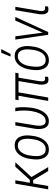

<svg xmlns="http://www.w3.org/2000/svg" viewBox="1121 -1916 806 3088"><g transform="rotate(-90 1524.0 -372.0)"><path d="M168.9 -528.3 76.7 0H22.5L114.3 -528.3ZM457.5 -528.3 195.8 -241.7H98.6L102.5 -295.4H174.3L387.7 -528.8ZM316.9 0 164.6 -252.9 204.6 -295.9 380.4 0Z M505.9 -236.8 512.2 -291Q518.6 -336.9 534.7 -381.3Q550.8 -425.8 578.1 -462.2Q605.5 -498.5 645 -519.5Q684.6 -540.5 736.3 -538.6Q787.1 -537.1 818.8 -514.4Q850.6 -491.7 867.2 -455.1Q883.8 -418.5 888.4 -376Q893.1 -333.5 888.2 -291.5L881.3 -236.8Q875 -191.4 858.6 -146.7Q842.3 -102.1 814.9 -65.9Q787.6 -29.8 748.3 -8.8Q709 12.2 656.2 10.7Q606 9.3 574.2 -13.7Q542.5 -36.6 526.1 -73.2Q509.8 -109.9 505.1 -152.3Q500.5 -194.8 505.9 -236.8ZM566.9 -291.5 559.6 -235.4Q556.6 -206.5 557.9 -173.1Q559.1 -139.6 568.8 -110.1Q578.6 -80.6 600.6 -61.3Q622.6 -42 660.2 -40.5Q701.2 -38.6 731 -56.2Q760.7 -73.7 780.3 -103Q799.8 -132.3 811.3 -167.5Q822.8 -202.6 827.1 -236.8L834.5 -292Q837.9 -321.3 836.2 -354.2Q834.5 -387.2 824.7 -417.2Q814.9 -447.3 792.7 -466.8Q770.5 -486.3 732.9 -487.8Q692.9 -489.3 663.8 -471.7Q634.8 -454.1 614.5 -424.3Q594.2 -394.5 582.5 -359.9Q570.8 -325.2 566.9 -291.5Z M1050.3 -528.3H1104.5L1049.8 -197.3Q1046.9 -177.7 1046.4 -151.4Q1045.9 -125 1051 -99.9Q1056.2 -74.7 1071.3 -58.1Q1086.4 -41.5 1115.2 -40.5Q1156.2 -39.1 1185.8 -61.5Q1215.3 -84 1234.6 -120.4Q1253.9 -156.7 1265.1 -196.3Q1276.4 -235.8 1281.2 -267.1Q1291 -332 1290.8 -398.2Q1290.5 -464.4 1277.8 -529.3L1334 -528.8Q1341.3 -485.4 1343.5 -441.9Q1345.7 -398.4 1343.3 -354.5Q1340.8 -310.5 1335 -268.1Q1329.1 -223.6 1314 -174.3Q1298.8 -125 1272.5 -82.8Q1246.1 -40.5 1207 -14.2Q1168 12.2 1112.8 10.3Q1070.3 8.8 1044.9 -10.5Q1019.5 -29.8 1007.6 -61Q995.6 -92.3 993.4 -128.7Q991.2 -165 995.1 -199.7Z M1898.4 -528.3 1889.6 -477.1H1456.5L1465.8 -528.3ZM1591.3 -528.3 1499.5 0H1444.8L1536.6 -528.3ZM1772.5 -528.3H1827.6L1761.2 -132.8Q1759.8 -116.2 1759.5 -97.2Q1759.3 -78.1 1767.1 -64Q1774.9 -49.8 1796.4 -49.3Q1806.6 -48.8 1816.2 -50.3Q1825.7 -51.8 1835.4 -53.2L1831.5 -2.9Q1819.8 1 1807.1 2.7Q1794.4 4.4 1781.7 3.9Q1745.1 3.4 1728.3 -18.8Q1711.4 -41 1708.3 -72.8Q1705.1 -104.5 1707.5 -134.3Z M1942.9 -236.8 1949.2 -291Q1955.6 -336.9 1971.7 -381.3Q1987.8 -425.8 2015.1 -462.2Q2042.5 -498.5 2082 -519.5Q2121.6 -540.5 2173.3 -538.6Q2224.1 -537.1 2255.9 -514.4Q2287.6 -491.7 2304.2 -455.1Q2320.8 -418.5 2325.4 -376Q2330.1 -333.5 2325.2 -291.5L2318.4 -236.8Q2312 -191.4 2295.7 -146.7Q2279.3 -102.1 2252 -65.9Q2224.6 -29.8 2185.3 -8.8Q2146 12.2 2093.3 10.7Q2043 9.3 2011.2 -13.7Q1979.5 -36.6 1963.1 -73.2Q1946.8 -109.9 1942.1 -152.3Q1937.5 -194.8 1942.9 -236.8ZM2003.9 -291.5 1996.6 -235.4Q1993.7 -206.5 1994.9 -173.1Q1996.1 -139.6 2005.9 -110.1Q2015.6 -80.6 2037.6 -61.3Q2059.6 -42 2097.2 -40.5Q2138.2 -38.6 2168 -56.2Q2197.8 -73.7 2217.3 -103Q2236.8 -132.3 2248.3 -167.5Q2259.8 -202.6 2264.2 -236.8L2271.5 -292Q2274.9 -321.3 2273.2 -354.2Q2271.5 -387.2 2261.7 -417.2Q2252 -447.3 2229.7 -466.8Q2207.5 -486.3 2169.9 -487.8Q2129.9 -489.3 2100.8 -471.7Q2071.8 -454.1 2051.5 -424.3Q2031.2 -394.5 2019.5 -359.9Q2007.8 -325.2 2003.9 -291.5ZM2158.2 -605.5 2219.2 -755.4H2278.8L2200.7 -605.5Z M2530.3 -59.6 2736.8 -528.8H2794.9L2552.2 0H2510.7ZM2484.4 -528.3 2547.4 -52.7 2545.9 0H2508.3L2431.2 -528.3Z M2904.3 -528.3H2958.5L2892.1 -132.8Q2891.1 -115.7 2891.4 -96.7Q2891.6 -77.6 2899.4 -63.7Q2907.2 -49.8 2928.7 -49.3Q2938 -48.8 2948 -50.3Q2958 -51.8 2966.8 -52.7L2962.9 -2.9Q2951.7 1 2939 2.7Q2926.3 4.4 2913.6 3.9Q2876.5 3.4 2859.6 -18.8Q2842.8 -41 2839.4 -72.8Q2835.9 -104.5 2838.4 -134.3Z"/></g></svg>

Font: Roboto Condensed Light
Style: Italic
Weight: 300
Italic angle: -12°
Designer: Christian Robertson
Foundry: Google
Version: Version 3.0; 2020